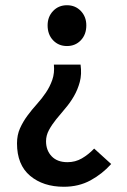

<svg xmlns="http://www.w3.org/2000/svg" viewBox="-20 -523 484 734"><path d="M224 191Q145 191 95 149Q45 107 45 25Q45 -7 56.5 -32.5Q68 -58 85 -81Q102 -104 121 -125Q140 -146 155.5 -169Q171 -192 180 -218Q189 -244 186 -276H288Q293 -239 285 -209.5Q277 -180 262.5 -155Q248 -130 229.5 -108.5Q211 -87 194.5 -66.5Q178 -46 167 -25.5Q156 -5 156 17Q156 52 177.5 74.5Q199 97 238 97Q268 97 293 82.5Q318 68 340 45L405 104Q371 142 326 166.5Q281 191 224 191ZM236 -347Q204 -347 183 -369Q162 -391 162 -426Q162 -459 183 -481Q204 -503 236 -503Q268 -503 289 -481Q310 -459 310 -426Q310 -391 289 -369Q268 -347 236 -347Z"/></svg>

Font: Processing Sans Pro Semibold
Style: Regular
Weight: 600
Designer: Paul D. Hunt
Foundry: Adobe Systems Incorporated
Version: Version 2.020;PS 2.000;hotconv 1.0.86;makeotf.lib2.5.63406